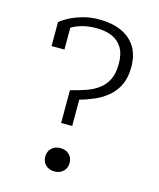

<svg xmlns="http://www.w3.org/2000/svg" viewBox="-114 -832 762 922"><g transform="rotate(15 267.0 -370.5)"><path d="M216 -386V-223H271V-354Q308 -364 343.5 -379.5Q379 -395 408.5 -420Q438 -445 455 -481.5Q472 -518 472 -569Q472 -630 446.5 -670Q421 -710 374.5 -730.5Q328 -751 264 -751Q220 -751 182.5 -740Q145 -729 117.5 -714.5Q90 -700 76 -687V-568H140V-689Q127 -687 119 -682.5Q111 -678 107.5 -672Q104 -666 102.5 -659Q101 -652 102 -645Q115 -660 137 -674.5Q159 -689 191 -698Q223 -707 263 -707Q307 -707 340 -693Q373 -679 391.5 -648.5Q410 -618 410 -569Q410 -521 394.5 -490Q379 -459 352.5 -439.5Q326 -420 291 -408Q256 -396 216 -386ZM244 10Q218 10 201 -6Q184 -22 184 -48Q184 -74 201 -90Q218 -106 244 -106Q271 -106 288 -90Q305 -74 305 -48Q305 -22 288 -6Q271 10 244 10Z"/></g></svg>

Font: Roboto Serif SemiCondensed ExtraLight
Style: Regular
Weight: 250
Width: 4
Designer: Greg Gazdowicz
Foundry: Commercial Type
Version: Version 1.007